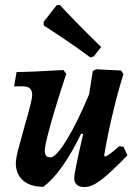

<svg xmlns="http://www.w3.org/2000/svg" viewBox="-20 -744 546 776"><path d="M495 -116Q424 -43 387 -15.5Q350 12 322 12Q280 12 280 -25Q280 -46 316 -202L308 -204Q231 -45 155 11Q103 11 73.5 -14.5Q44 -40 44 -84Q44 -103 53 -137.5Q62 -172 79 -233Q110 -338 110 -360Q110 -378 101 -386.5Q92 -395 72 -395H37L47 -453Q104 -453 236 -461L248 -446Q209 -329 185 -243Q161 -157 161 -137Q161 -122 166 -115Q171 -108 184 -108Q206 -108 248.5 -177Q291 -246 340 -362L355 -457L369 -464L469 -459L479 -445Q456 -372 434 -278.5Q412 -185 401 -115L404 -111Q412 -113 423.5 -121.5Q435 -130 462 -153L479 -151ZM209 -723 222 -724Q236 -708 287 -655.5Q338 -603 389 -554L359 -516L345 -512Q287 -555 230 -593Q173 -631 157 -641L156 -655Z"/></svg>

Font: Alegreya
Style: Bold Italic
Weight: 700
Italic angle: -7°
Designer: Juan Pablo del Peral
Foundry: Huerta Tipografica
Version: Version 2.007; ttfautohint (v1.6)